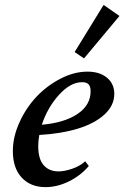

<svg xmlns="http://www.w3.org/2000/svg" viewBox="-20 -749 505 780"><path d="M321.3 -511.7 283.2 -537.6 400.9 -729 465.3 -684.1ZM165 11.2Q104 11.2 68.1 -27.6Q32.2 -66.4 32.2 -135.3Q32.2 -192.9 59.1 -252Q85.9 -311 128.2 -356Q170.4 -400.9 225.8 -429.4Q281.2 -458 335.4 -458Q384.8 -458 414.6 -433.3Q444.3 -408.7 444.3 -367.7Q444.3 -320.3 404.3 -283.7Q364.3 -247.1 296.1 -226.3Q228 -205.6 139.6 -200.7Q135.3 -177.2 135.3 -155.3Q135.3 -103.5 157.2 -78.1Q179.2 -52.7 217.8 -52.7Q242.2 -52.7 273.4 -63.5Q304.7 -74.2 326.2 -93.8L340.8 -74.7Q307.1 -35.2 259.8 -12Q212.4 11.2 165 11.2ZM313.5 -415Q267.1 -415.5 220.2 -364.3Q173.3 -313 149.9 -242.2Q242.7 -250.5 295.4 -286.4Q348.1 -322.3 348.1 -377.9Q348.1 -397.9 339.6 -406.7Q331.1 -415.5 313.5 -415Z"/></svg>

Font: Elstob 8pt SemiBold
Style: Italic
Weight: 600
Italic angle: -20°
Designer: Peter S. Baker
Version: Version 1.015